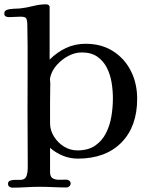

<svg xmlns="http://www.w3.org/2000/svg" viewBox="-55 -747 683 886"><path d="M466 -293Q466 -329 460 -366Q454 -403 438 -434.5Q422 -466 394 -485.5Q366 -505 322 -505Q291 -505 260.5 -489Q230 -473 207 -447Q184 -421 177 -391Q175 -384 176 -376.5Q177 -369 177 -361Q177 -341 176.5 -320Q176 -299 176 -278V-178Q176 -146 194 -117Q212 -88 240.5 -70.5Q269 -53 302 -53Q352 -53 384 -75Q416 -97 434 -132.5Q452 -168 459 -210Q466 -252 466 -293ZM578 -291Q578 -163 505 -89Q432 -15 304 -15Q268 -15 235 -28.5Q202 -42 176 -65V46Q176 69 188.5 76Q201 83 218.5 82.5Q236 82 252 82Q259 82 265 87Q271 92 271 100Q271 107 265 112.5Q259 118 252 118Q221 118 190 116.5Q159 115 128 115Q96 115 65 117Q34 119 2 119Q-6 119 -12 114.5Q-18 110 -18 101Q-18 90 -8 86.5Q2 83 15 83Q28 83 35 83Q44 83 48 82Q63 79 68 63.5Q73 48 73 29.5Q73 11 73 0L72 -238Q72 -338 72.5 -437.5Q73 -537 71 -637Q70 -658 64.5 -664Q59 -670 39 -670Q26 -670 12.5 -669Q-1 -668 -14 -668Q-21 -668 -28 -671Q-35 -674 -35 -683Q-35 -691 -33 -694.5Q-31 -698 -24 -701Q-11 -706 6.5 -706.5Q24 -707 37 -708Q65 -711 97 -719Q129 -727 155 -727Q162 -727 166.5 -725.5Q171 -724 174 -717Q174 -717 174 -696.5Q174 -676 174 -645Q174 -614 174 -582.5Q174 -551 174 -527Q174 -503 174 -497V-472Q208 -506 249.5 -525.5Q291 -545 340 -545Q413 -545 466.5 -511Q520 -477 549 -419.5Q578 -362 578 -291Z"/></svg>

Font: Kaisei Decol Medium
Style: Regular
Weight: 500
Designer: Font-Kai, 金井和夫
Foundry: KAZUO KANAI
Version: Version 5.003